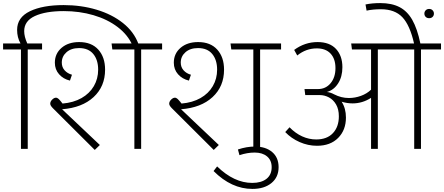

<svg xmlns="http://www.w3.org/2000/svg" viewBox="-35 -966 2882 1246"><path d="M863 -682 825 -671Q795 -740 728.5 -790.5Q662 -841 571.5 -867.5Q481 -894 379 -894Q261 -894 191.5 -862Q122 -830 122 -764Q122 -728 142 -684H238V-645H145V0H101V-645H-15V-684H98Q76 -723 76 -772Q76 -853 159 -893Q242 -933 378 -933Q492 -933 592 -903Q692 -873 763 -816.5Q834 -760 863 -682Z M368 -257 613 -25 580 7 308 -264Q291 -281 291 -293Q291 -307 303.5 -319.5Q316 -332 328 -332Q337 -332 346 -323.5Q355 -315 371 -294Q442 -300 494 -329.5Q546 -359 574 -407Q602 -455 602 -514Q602 -577 570.5 -615.5Q539 -654 478 -654Q427 -654 396.5 -627Q366 -600 366 -560Q366 -530 384.5 -509.5Q403 -489 432 -481L419 -443Q376 -453 348.5 -484Q321 -515 321 -559Q321 -618 364.5 -655.5Q408 -693 479 -693Q559 -693 603 -644Q647 -595 647 -514Q647 -405 572.5 -336Q498 -267 368 -257ZM1017 -645H881V0H837V-645H694L689 -684H1017Z M1140 -257 1385 -25 1352 7 1080 -264Q1063 -281 1063 -293Q1063 -307 1075.5 -319.5Q1088 -332 1100 -332Q1109 -332 1118 -323.5Q1127 -315 1143 -294Q1214 -300 1266 -329.5Q1318 -359 1346 -407Q1374 -455 1374 -514Q1374 -577 1342.5 -615.5Q1311 -654 1250 -654Q1199 -654 1168.5 -627Q1138 -600 1138 -560Q1138 -530 1156.5 -509.5Q1175 -489 1204 -481L1191 -443Q1148 -453 1120.5 -484Q1093 -515 1093 -559Q1093 -618 1136.5 -655.5Q1180 -693 1251 -693Q1331 -693 1375 -644Q1419 -595 1419 -514Q1419 -405 1344.5 -336Q1270 -267 1140 -257ZM1789 -645H1653V0H1609V-645H1466L1461 -684H1789Z M1374 114Q1484 221 1602 221Q1661 221 1694.5 194.5Q1728 168 1728 119Q1728 74 1698 49Q1668 24 1618 24Q1570 24 1519 41L1509 4Q1566 -15 1619 -15Q1689 -15 1731 20.5Q1773 56 1773 119Q1773 184 1726.5 222Q1680 260 1603 260Q1467 260 1351 144Z M2827 -645H2697V0H2653V-645H2417V0H2373V-331Q2317 -295 2253 -295Q2218 -295 2182 -306Q2210 -263 2210 -203Q2210 -122 2159.5 -71Q2109 -20 2022 -20Q1964 -20 1909.5 -44Q1855 -68 1816 -109L1844 -140Q1882 -101 1926 -81Q1970 -61 2017 -61Q2087 -61 2125.5 -102Q2164 -143 2164 -211Q2164 -257 2146 -288Q2128 -319 2099.5 -334Q2071 -349 2040 -349H1946L1941 -388H2028Q2079 -388 2110.5 -426Q2142 -464 2142 -524Q2142 -584 2110.5 -618Q2079 -652 2021 -652Q1951 -652 1894 -606L1874 -642Q1943 -693 2026 -693Q2104 -693 2145.5 -648.5Q2187 -604 2187 -530Q2187 -468 2159 -424.5Q2131 -381 2086 -369Q2109 -367 2133 -354Q2179 -330 2229 -330Q2269 -330 2307.5 -344Q2346 -358 2373 -384V-645H2249L2244 -684H2652Q2625 -803 2576 -854.5Q2527 -906 2437 -906Q2385 -906 2344 -897L2337 -937Q2380 -946 2433 -946Q2507 -946 2557.5 -920Q2608 -894 2640.5 -837Q2673 -780 2693 -684H2827Z M2719 -878Q2719 -890 2727.5 -899Q2736 -908 2750 -908Q2764 -908 2772.5 -899Q2781 -890 2781 -878Q2781 -865 2772.5 -856.5Q2764 -848 2750 -848Q2736 -848 2727.5 -856.5Q2719 -865 2719 -878Z"/></svg>

Font: FiraGO ExtraLight
Style: Regular
Weight: 200
Designer: bBox Type
Foundry: bBox Type GmbH
Version: Version 1.001